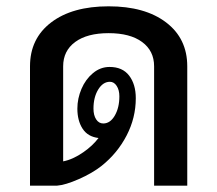

<svg xmlns="http://www.w3.org/2000/svg" viewBox="-20 -588 688 608"><path d="M573 -378V0H468V-378Q468 -427 430 -455Q392 -483 324 -483Q256 -483 218 -455Q180 -427 180 -378V-77Q211 -83 244 -106Q273 -126 292 -151Q258 -155 241.5 -180.5Q225 -206 225 -244Q225 -276 238 -306.5Q251 -337 274.5 -356.5Q298 -376 327 -376Q368 -376 389 -348.5Q410 -321 410 -277Q410 -215 381 -159Q352 -103 302 -63Q273 -40 230 -21Q187 -2 160 0H75V-378Q75 -466 142 -517Q209 -568 324 -568Q439 -568 506 -517Q573 -466 573 -378ZM307 -197Q329 -197 343.5 -222Q358 -247 358 -283Q358 -303 349.5 -316Q341 -329 328 -329Q306 -329 291 -304.5Q276 -280 276 -244Q276 -223 284.5 -210Q293 -197 307 -197Z"/></svg>

Font: KoHo SemiBold
Style: Regular
Weight: 600
Designer: Cadson Demak & Katatrad Team
Foundry: Cadson Demak Co.,Ltd.
Version: Version 1.000; ttfautohint (v1.6)